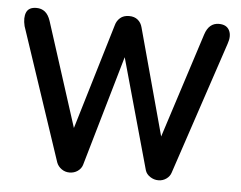

<svg xmlns="http://www.w3.org/2000/svg" viewBox="-44 -600 820 652"><g transform="rotate(5 366.0 -273.5)"><path d="M215 0Q200 0 188 -8.5Q176 -17 171 -30L20 -482Q13 -511 21 -529Q29 -547 55 -547Q72 -547 84 -537.5Q96 -528 103 -507L233 -102H202L325 -512Q329 -527 340.5 -537Q352 -547 371 -547Q389 -547 400.5 -537.5Q412 -528 416 -512L522 -122H506L630 -507Q643 -547 677 -547Q703 -547 712.5 -528.5Q722 -510 712 -482L561 -30Q557 -17 545 -8.5Q533 0 518 0Q503 0 490 -8.5Q477 -17 473 -30L363 -424H373L259 -30Q255 -17 243 -8.5Q231 0 215 0Z"/></g></svg>

Font: Comfortaa SemiBold
Style: Regular
Weight: 600
Designer: Johan Aakerlund
Foundry: Johan Aakerlund
Version: Version 3.104; ttfautohint (v1.8.1.43-b0c9)